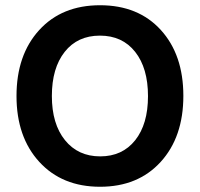

<svg xmlns="http://www.w3.org/2000/svg" viewBox="-20 -706 763 733"><path d="M361.5 -570Q276 -570 227 -508Q178 -446 178 -339.5Q178 -233 228 -171Q278 -109 362.5 -109Q447 -109 496 -170.5Q545 -232 545 -339Q545 -446 496 -508Q447 -570 361.5 -570ZM362 -686Q508 -686 594 -591.5Q680 -497 680 -340Q680 -183 593.5 -88Q507 7 362 7Q217 7 130 -88Q43 -183 43 -339.5Q43 -496 129.5 -591Q216 -686 362 -686Z"/></svg>

Font: Hind Mysuru SemiBold
Style: Regular
Weight: 600
Designer: Manushi Parikh, Hitesh Malaviya
Foundry: Indian Type Foundry
Version: Version 0.703;PS 1.0;hotconv 1.0.86;makeotf.lib2.5.63406